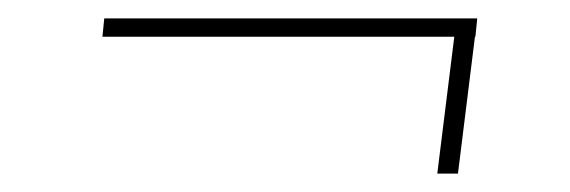

<svg xmlns="http://www.w3.org/2000/svg" viewBox="-20 -365 620 209"><path d="M497.5 -325H497L478.5 -176H456L474.5 -325H91.5L93.5 -345H499.5Z"/></svg>

Font: Lato ExtraLight
Style: Italic
Weight: 275
Italic angle: -7°
Designer: Lukasz Dziedzic with Adam Twardoch and Botio Nikoltchev
Foundry: tyPoland Lukasz Dziedzic
Version: Version 2.015; 2015-08-06; http://www.latofonts.com/